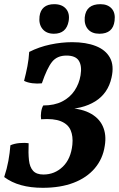

<svg xmlns="http://www.w3.org/2000/svg" viewBox="-31 -886 567 915"><path d="M172.6 9Q114.9 9 69.3 -3.7Q23.7 -16.3 -11 -42.3Q2 -81.5 8.9 -119.2Q15.7 -156.9 18.6 -193.7Q37.3 -201.8 61.5 -204.1Q85.7 -206.4 105.5 -203.3Q103.4 -156.2 107 -123Q110.6 -89.7 126.7 -72Q142.7 -54.3 175.9 -54.3Q229.6 -54.3 268.3 -91.6Q306.9 -128.9 313.9 -196.8Q317.9 -236.9 305.6 -265.5Q293.3 -294.2 259.2 -308.1Q225.2 -322.1 164.9 -317.6Q162.4 -332.7 165 -351.5Q167.5 -370.2 175 -383.4Q228.1 -383.4 265.3 -402.4Q302.4 -421.3 324.4 -454.3Q346.4 -487.3 352.9 -527.4Q360.3 -571.5 344.8 -596.4Q329.3 -621.2 285.6 -621.2Q241.3 -621.2 217.3 -591.5Q193.3 -561.8 168.5 -488.9Q146.2 -486.4 122.7 -489.4Q99.3 -492.5 83.7 -500.7Q93.2 -536.9 99.7 -570.7Q106.2 -604.5 108.1 -638.5Q155.4 -662.5 209 -673.8Q262.5 -685 313 -685Q378.9 -685 425.6 -666.6Q472.4 -648.3 493 -610.9Q513.6 -573.6 500.5 -516.1Q483.9 -441 422.9 -403Q361.9 -365 268.5 -365L270.1 -372Q346.7 -372 393.4 -349Q440.1 -325.9 458.7 -284.8Q477.3 -243.7 468.2 -190.5Q459.1 -129.3 420.8 -84.1Q382.5 -39 319.8 -15Q257.1 9 172.6 9ZM226 -725.2Q190 -725.2 171.4 -748.2Q152.9 -771.1 157.4 -808Q160.9 -836.3 178.5 -851.2Q196.1 -866.1 227.5 -866.1Q264.5 -866.1 283.5 -844.1Q302.5 -822.1 296.1 -785.2Q285.2 -725.2 226 -725.2ZM442.9 -725.2Q406.9 -725.2 388.4 -746.6Q369.8 -768.1 372.8 -803.4Q379.2 -866.1 447.5 -866.1Q482.5 -866.1 501.3 -845.1Q520 -824.1 515 -786.6Q507.6 -725.2 442.9 -725.2Z"/></svg>

Font: Vollkorn
Style: Italic
Weight: 400
Italic angle: -11°
Designer: Friedrich Althausen
Foundry: Friedrich Althausen
Version: Version 5.001